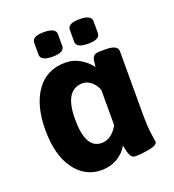

<svg xmlns="http://www.w3.org/2000/svg" viewBox="-130 -803 825 912"><g transform="rotate(-20 282.5 -347.0)"><path d="M357 -172V-350Q348 -376 327.5 -393.5Q307 -411 284 -411Q192 -411 192 -262Q192 -113 273 -113Q323 -113 357 -172ZM515 -31Q515 -15 474.5 -7Q434 1 403 1Q394 1 387.5 -3Q381 -7 377 -16Q373 -25 371 -31Q369 -37 366.5 -50.5Q364 -64 363 -67Q345 -34 309.5 -13Q274 8 229 8Q146 8 94 -63.5Q42 -135 42 -262Q42 -386 93.5 -458.5Q145 -531 240 -531Q282 -531 317 -509Q352 -487 368 -462L371 -484Q371 -485 371.5 -490Q372 -495 372.5 -496.5Q373 -498 374 -502Q375 -506 376 -507.5Q377 -509 378.5 -512Q380 -515 382 -516.5Q384 -518 387.5 -520Q391 -522 394.5 -523Q398 -524 403.5 -524.5Q409 -525 415 -525H443Q503 -525 503 -493V-176Q503 -114 509 -72ZM254 -670V-610Q254 -578 194 -578Q134 -578 134 -610V-670Q134 -702 194 -702Q254 -702 254 -670ZM434 -670V-610Q434 -578 374 -578Q314 -578 314 -610V-670Q314 -702 374 -702Q434 -702 434 -670Z"/></g></svg>

Font: mmAsap
Style: Bold
Weight: 700
Designer: Pablo Cosgaya
Foundry: Omnibus-Type
Version: Version 1.001